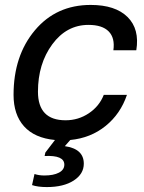

<svg xmlns="http://www.w3.org/2000/svg" viewBox="-20 -555 585 779"><path d="M348 -535Q448 -535 497.5 -486Q547 -437 533 -351H440Q447 -401 421 -427.5Q395 -454 339 -454Q250 -454 192 -375Q134 -296 134 -183Q134 -67 246 -67Q298 -67 340.5 -95.5Q383 -124 401 -170H495Q469 -93 408.5 -44Q348 5 265 13L243 38Q320 49 320 109Q320 151 279 177.5Q238 204 170 204Q134 204 110 196L120 151Q138 157 160 157Q197 157 219 145.5Q241 134 241 113Q241 74 161 78L164 64L203 13Q120 5 77.5 -42.5Q35 -90 35 -170Q35 -329 121.5 -432Q208 -535 348 -535Z"/></svg>

Font: Nacelle
Style: Italic
Weight: 400
Italic angle: -12°
Designer: Sora Sagano
Foundry: Sora Sagano
Version: Version 1.000;FEAKit 1.0